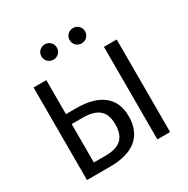

<svg xmlns="http://www.w3.org/2000/svg" viewBox="-196 -1066 1211 1238"><g transform="rotate(-30 409.5 -447.0)"><path d="M302 -894C269 -894 244 -869 244 -837C244 -805 269 -780 302 -780C334 -780 359 -805 359 -837C359 -869 334 -894 302 -894ZM511 -894C479 -894 454 -869 454 -837C454 -805 479 -780 511 -780C544 -780 569 -805 569 -837C569 -869 544 -894 511 -894ZM195 -436V-689H100V0H272C437 0 539 -68 539 -223C539 -364 441 -436 273 -436ZM624 0H719V-689H624ZM195 -76V-362H274C383 -362 438 -322 438 -221C438 -112 381 -76 280 -76Z"/></g></svg>

Font: Fira Sans
Style: Regular
Weight: 400
Designer: Carrois Corporate & Edenspiekermann AG
Foundry: Carrois Corporate GbR & Edenspiekermann AG
Version: Version 4.203